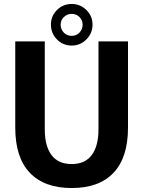

<svg xmlns="http://www.w3.org/2000/svg" viewBox="-20 -937 724 969"><path d="M342 12Q204 12 130.5 -65Q57 -142 57 -293V-728H206V-284Q206 -200 240 -154.5Q274 -109 342 -109Q409 -109 443 -154.5Q477 -200 477 -284V-728H626V-293Q626 -142 553 -65Q480 12 342 12ZM342 -707Q298 -707 267.5 -738Q237 -769 237 -813Q237 -856 267.5 -886.5Q298 -917 342 -917Q385 -917 416 -886.5Q447 -856 447 -813Q447 -769 416 -738Q385 -707 342 -707ZM342 -756Q365 -756 381 -772.5Q397 -789 397 -813Q397 -835 381 -851Q365 -867 342 -867Q319 -867 302.5 -851Q286 -835 286 -813Q286 -789 302 -772.5Q318 -756 342 -756Z"/></svg>

Font: Murecho SemiBold
Style: Regular
Weight: 600
Designer: Neil Summerour
Foundry: Positype
Version: Version 1.010; ttfautohint (v1.8.3)